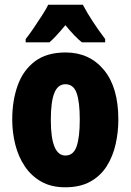

<svg xmlns="http://www.w3.org/2000/svg" viewBox="-20 -786 556 816"><path d="M483 -278Q483 -225 471.5 -173.5Q460 -122 434 -80.5Q408 -39 364.5 -14.5Q321 10 257 10Q198 10 155.5 -14Q113 -38 85.5 -79Q58 -120 45 -171.5Q32 -223 32 -278Q32 -358 55 -422.5Q78 -487 128 -525Q178 -563 259 -563Q360 -563 421.5 -489Q483 -415 483 -278ZM196 -276Q196 -125 258 -125Q292 -125 305.5 -163.5Q319 -202 319 -278Q319 -354 305.5 -391Q292 -428 258 -428Q226 -428 211 -391Q196 -354 196 -276ZM332 -766Q366 -701 427 -620V-606H328Q298 -630 258 -679Q214 -626 190 -606H89V-620Q103 -637 122 -665Q141 -693 159 -721Q177 -749 185 -766Z"/></svg>

Font: Noto Sans Khmer UI ExtraCondensed Black
Style: Regular
Weight: 900
Width: 2
Designer: Danh Hong and the Monotype Design Team
Foundry: Monotype Imaging Inc.
Version: Version 2.002; ttfautohint (v1.8.4.7-5d5b)